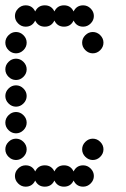

<svg xmlns="http://www.w3.org/2000/svg" viewBox="-20 -700 472 720"><path d="M76 -80Q101 -80 112 -57Q123 -80 148 -80Q173 -80 184 -57Q195 -80 220 -80Q245 -80 256 -57Q267 -80 292 -80Q308 -80 320 -68Q332 -56 332 -40Q332 -24 320 -12Q308 0 292 0Q267 0 256 -23Q245 0 220 0Q195 0 184 -23Q173 0 148 0Q123 0 112 -23Q101 0 76 0Q60 0 48 -12Q36 -24 36 -40Q36 -56 48 -68Q60 -80 76 -80ZM300 -112Q288 -124 288 -140Q288 -156 300 -168Q312 -180 328 -180Q344 -180 356 -168Q368 -156 368 -140Q368 -124 356 -112Q344 -100 328 -100Q312 -100 300 -112ZM12 -112Q0 -124 0 -140Q0 -156 12 -168Q24 -180 40 -180Q56 -180 68 -168Q80 -156 80 -140Q80 -124 68 -112Q56 -100 40 -100Q24 -100 12 -112ZM12 -212Q0 -224 0 -240Q0 -256 12 -268Q24 -280 40 -280Q56 -280 68 -268Q80 -256 80 -240Q80 -224 68 -212Q56 -200 40 -200Q24 -200 12 -212ZM12 -312Q0 -324 0 -340Q0 -356 12 -368Q24 -380 40 -380Q56 -380 68 -368Q80 -356 80 -340Q80 -324 68 -312Q56 -300 40 -300Q24 -300 12 -312ZM12 -412Q0 -424 0 -440Q0 -456 12 -468Q24 -480 40 -480Q56 -480 68 -468Q80 -456 80 -440Q80 -424 68 -412Q56 -400 40 -400Q24 -400 12 -412ZM300 -512Q288 -524 288 -540Q288 -556 300 -568Q312 -580 328 -580Q344 -580 356 -568Q368 -556 368 -540Q368 -524 356 -512Q344 -500 328 -500Q312 -500 300 -512ZM12 -512Q0 -524 0 -540Q0 -556 12 -568Q24 -580 40 -580Q56 -580 68 -568Q80 -556 80 -540Q80 -524 68 -512Q56 -500 40 -500Q24 -500 12 -512ZM76 -680Q101 -680 112 -657Q123 -680 148 -680Q173 -680 184 -657Q195 -680 220 -680Q245 -680 256 -657Q267 -680 292 -680Q308 -680 320 -668Q332 -656 332 -640Q332 -624 320 -612Q308 -600 292 -600Q267 -600 256 -623Q245 -600 220 -600Q195 -600 184 -623Q173 -600 148 -600Q123 -600 112 -623Q101 -600 76 -600Q60 -600 48 -612Q36 -624 36 -640Q36 -656 48 -668Q60 -680 76 -680Z"/></svg>

Font: Dotrice Condensed
Style: Regular
Weight: 400
Width: 2
Monospace: yes
Designer: Paul Flo Williams
Foundry: His Deeds Are Dust
Version: Version 1.001